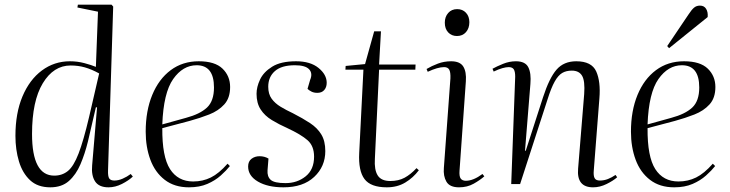

<svg xmlns="http://www.w3.org/2000/svg" viewBox="-20 -787 3120 821"><path d="M442 -59Q441 -33 447 -24Q453 -15 469 -15Q486 -15 504.5 -23Q523 -31 539 -43L548 -32Q530 -15 501.5 -0.5Q473 14 444 14Q403 14 386.5 -11.5Q370 -37 374 -80L395 -328H390L356 -182Q343 -129 324 -84.5Q305 -40 274.5 -13Q244 14 195 14Q141 14 108.5 -16.5Q76 -47 61 -97Q46 -147 46 -206Q46 -303 76 -374.5Q106 -446 159 -485.5Q212 -525 279 -525Q311 -525 341 -517Q371 -509 390 -501L399 -737L311 -755L313 -767H457L464 -759ZM212 -36Q246 -36 270.5 -56Q295 -76 316 -130.5Q337 -185 361 -287L404 -473Q371 -491 342.5 -499Q314 -507 282 -507Q209 -507 163 -431Q117 -355 117 -214Q117 -36 212 -36Z M830 -525Q899 -525 931.5 -493.5Q964 -462 964 -415Q964 -368 939 -340.5Q914 -313 874.5 -297.5Q835 -282 791 -270L674 -239Q673 -117 707 -64Q741 -11 806 -11Q847 -11 881.5 -28Q916 -45 953 -87L963 -77Q948 -58 924 -36.5Q900 -15 866.5 -0.5Q833 14 788 14Q726 14 684.5 -18Q643 -50 623 -104Q603 -158 603 -224Q603 -313 631 -381Q659 -449 710 -487Q761 -525 830 -525ZM895 -413Q895 -508 821 -508Q762 -508 720.5 -449Q679 -390 674 -255L775 -283Q835 -299 865 -327Q895 -355 895 -413Z M1201 -4Q1251 -4 1287 -33Q1323 -62 1323 -117Q1323 -163 1295 -187.5Q1267 -212 1209 -239Q1173 -255 1142.5 -273.5Q1112 -292 1094.5 -319Q1077 -346 1077 -386Q1077 -415 1092 -447Q1107 -479 1144 -502Q1181 -525 1246 -525Q1307 -525 1342 -496.5Q1377 -468 1377 -433Q1377 -414 1366.5 -402Q1356 -390 1337 -390Q1322 -390 1311.5 -395.5Q1301 -401 1295 -407L1306 -445Q1318 -473 1302 -490.5Q1286 -508 1241 -508Q1184 -508 1155.5 -483Q1127 -458 1127 -416Q1127 -385 1141.5 -365Q1156 -345 1180 -330.5Q1204 -316 1232 -303Q1275 -281 1306 -260.5Q1337 -240 1354 -212Q1371 -184 1371 -141Q1371 -75 1323.5 -30.5Q1276 14 1192 14Q1125 14 1083 -10.5Q1041 -35 1041 -75Q1041 -97 1055.5 -108Q1070 -119 1090 -119Q1111 -119 1128 -109L1124 -59Q1122 -32 1137.5 -18Q1153 -4 1201 -4Z M1458 -505 1541 -513 1580 -653H1609L1601 -511H1757L1756 -489H1601L1583 -108Q1580 -61 1595 -37Q1610 -13 1649 -13Q1684 -13 1710 -27Q1736 -41 1761 -68L1771 -59Q1747 -27 1713 -6.5Q1679 14 1634 14Q1565 14 1538.5 -21.5Q1512 -57 1516 -133L1534 -489H1457Z M1882 -690Q1882 -715 1896.5 -731.5Q1911 -748 1935 -748Q1958 -748 1972.5 -732.5Q1987 -717 1987 -692Q1987 -666 1972.5 -649.5Q1958 -633 1934 -633Q1911 -633 1896.5 -648.5Q1882 -664 1882 -690ZM1906 -452Q1907 -478 1901 -489Q1895 -500 1879 -500Q1852 -500 1809 -480L1804 -492Q1826 -505 1852.5 -515Q1879 -525 1909 -525Q1947 -525 1961 -502.5Q1975 -480 1972 -439L1945 -58Q1943 -33 1950 -23.5Q1957 -14 1972 -14Q2004 -14 2043 -43L2051 -33Q2033 -17 2005.5 -1.5Q1978 14 1943 14Q1903 14 1889 -10Q1875 -34 1878 -69Z M2619 -29Q2602 -14 2573.5 0Q2545 14 2516 14Q2445 14 2452 -66L2478 -385Q2482 -441 2469 -463Q2456 -485 2425 -485Q2401 -485 2384 -475Q2367 -465 2352 -438.5Q2337 -412 2321 -361L2204 0H2166L2183 -459Q2183 -481 2177 -490.5Q2171 -500 2155 -500Q2144 -500 2128 -495.5Q2112 -491 2091 -481L2086 -493Q2104 -503 2131 -514Q2158 -525 2186 -525Q2226 -525 2239 -499.5Q2252 -474 2248 -428L2225 -143L2228 -142L2302 -371Q2329 -454 2360 -489.5Q2391 -525 2444 -525Q2510 -525 2529.5 -481.5Q2549 -438 2543 -366L2519 -58Q2517 -36 2522.5 -25.5Q2528 -15 2545 -15Q2563 -15 2579.5 -21.5Q2596 -28 2612 -39Z M2905 -525Q2974 -525 3006.5 -493.5Q3039 -462 3039 -415Q3039 -368 3014 -340.5Q2989 -313 2949.5 -297.5Q2910 -282 2866 -270L2749 -239Q2748 -117 2782 -64Q2816 -11 2881 -11Q2922 -11 2956.5 -28Q2991 -45 3028 -87L3038 -77Q3023 -58 2999 -36.5Q2975 -15 2941.5 -0.5Q2908 14 2863 14Q2801 14 2759.5 -18Q2718 -50 2698 -104Q2678 -158 2678 -224Q2678 -313 2706 -381Q2734 -449 2785 -487Q2836 -525 2905 -525ZM2970 -413Q2970 -508 2896 -508Q2837 -508 2795.5 -449Q2754 -390 2749 -255L2850 -283Q2910 -299 2940 -327Q2970 -355 2970 -413ZM2924 -725Q2937 -745 2947.5 -754Q2958 -763 2973 -763Q2991 -763 2999.5 -749Q3008 -735 3006 -714L2841 -581L2833 -590Z"/></svg>

Font: Literata 72pt Light
Style: Italic
Weight: 300
Italic angle: -2°
Designer: Latin by Veronika Burian and Jose Scaglione. Greek by Irene Vlachou. Cyrillic by Vera Evstafieva
Foundry: TypeTogether
Version: Version 3.002